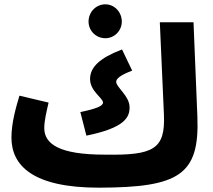

<svg xmlns="http://www.w3.org/2000/svg" viewBox="-20 -848 988 889"><path d="M468 -671C510 -671 544 -706 544 -748C544 -792 510 -828 468 -828C424 -828 390 -792 390 -748C390 -706 424 -671 468 -671ZM894 -306 876 -745H720L739 -318C746 -157 692 -128 464 -132C255 -132 185 -181 185 -255C185 -290 196 -334 205 -373L70 -405C55 -354 33 -281 33 -211C33 -84 128 21 438 21C809 20 904 -38 894 -306ZM380 -220C558 -256 580 -305 580 -351C580 -404 518 -444 518 -469C518 -484 537 -500 592 -521L545 -619C440 -579 397 -536 397 -482C397 -426 457 -394 457 -373C457 -357 424 -344 352 -329Z"/></svg>

Font: Noto Sans Arabic UI Extra
Style: Regular
Weight: 800
Designer: Nadine Chahine - Monotype Design Team
Foundry: Monotype Imaging Inc.
Version: Version 1.900